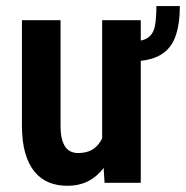

<svg xmlns="http://www.w3.org/2000/svg" viewBox="-20 -594 604 624"><path d="M488.3 -574.2H564.5Q564.5 -515.1 550 -475.1Q535.6 -435.1 500.5 -414.8Q465.3 -394.5 402.8 -394.5L403.3 -459Q442.9 -459 460.7 -471.4Q478.5 -483.9 483.4 -509.3Q488.3 -534.7 488.3 -574.2ZM312 -126V-528.3H437.5V0H319.8ZM328.1 -235.4 364.7 -236.3Q364.7 -183.1 355 -138.2Q345.2 -93.3 324.7 -60.1Q304.2 -26.9 272.7 -8.5Q241.2 9.8 198.2 9.8Q165.5 9.8 138.7 -1.2Q111.8 -12.2 92.3 -35.9Q72.8 -59.6 62 -96.9Q51.3 -134.3 51.3 -186.5V-528.3H176.8V-185.5Q176.8 -161.1 180.9 -143.8Q185.1 -126.5 192.9 -116Q200.7 -105.5 210.9 -101.1Q221.2 -96.7 233.4 -96.7Q269 -96.7 289.8 -114.7Q310.5 -132.8 319.3 -164.3Q328.1 -195.8 328.1 -235.4Z"/></svg>

Font: Roboto Condensed SemiBold
Style: Regular
Weight: 600
Designer: Christian Robertson
Foundry: Google
Version: Version 3.008; 2023